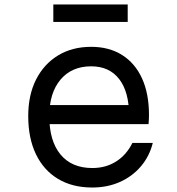

<svg xmlns="http://www.w3.org/2000/svg" viewBox="-20 -822 790 857"><path d="M179 -353H588L556 -308Q556 -412 512 -469Q468 -526 387 -526Q300 -526 250 -466.5Q200 -407 200 -304Q200 -193 250 -132.5Q300 -72 392 -72Q452 -72 498 -101Q544 -130 571 -184H662Q647 -124 608.5 -79Q570 -34 514.5 -9.5Q459 15 392 15Q303 15 239 -23.5Q175 -62 140.5 -133.5Q106 -205 106 -304Q106 -398 141 -467Q176 -536 239 -574.5Q302 -613 387 -613Q467 -613 525 -576.5Q583 -540 614 -472Q645 -404 645 -309Q645 -299 644.5 -288.5Q644 -278 643 -268H179ZM218 -724V-802H550V-724Z"/></svg>

Font: Martian Mono SemiExpanded Light
Style: Regular
Weight: 300
Width: 6
Monospace: yes
Designer: Roman Shamin
Foundry: Evil Martians
Version: Version 0.930